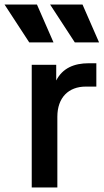

<svg xmlns="http://www.w3.org/2000/svg" viewBox="-74 -827 457 847"><path d="M66 0H179V-312C179 -397 229 -445 304 -445H351V-548H318C252 -548 202 -526 174 -472V-541H66ZM-54 -807 55 -640H162L89 -807ZM147 -807 256 -640H363L290 -807Z"/></svg>

Font: Mluvka SemiBold
Style: Regular
Weight: 600
Designer: Modified by Jiří Krblich, Original typeface by Gumpita Rahayu
Foundry: Gumpita Rahayu & Jiří Krblich
Version: Version 2.000;Glyphs 3.1.1 (3134)